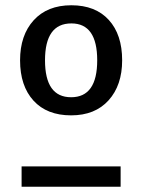

<svg xmlns="http://www.w3.org/2000/svg" viewBox="-20 -709 540 729"><path d="M443.8 -480Q443.8 -385.3 392.3 -328.1Q340.8 -271 250 -271Q158.2 -271 107.2 -326.9Q56.2 -382.8 56.2 -480Q56.2 -575.2 107.9 -632.1Q159.7 -689 251 -689Q342.3 -689 393.1 -633.3Q443.8 -577.6 443.8 -480ZM251 -620.1Q150.9 -620.1 150.9 -480Q150.9 -339.8 250 -339.8Q349.1 -339.8 349.1 -480Q349.1 -620.1 251 -620.1ZM62 0V-77.1H438V0Z"/></svg>

Font: FiraGO
Style: Regular
Weight: 400
Designer: bBox Type
Foundry: bBox Type GmbH
Version: Version 1.001;PS 001.001;hotconv 1.0.88;makeotf.lib2.5.64775